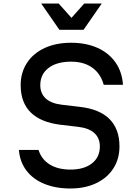

<svg xmlns="http://www.w3.org/2000/svg" viewBox="-20 -1060 790 1096"><path d="M382 -92Q460 -92 505 -127.5Q550 -163 550 -224Q550 -272 518.5 -300.5Q487 -329 426 -336L324 -348Q212 -362 155 -418.5Q98 -475 98 -574Q98 -646 134 -701Q170 -756 235 -786Q300 -816 386 -816Q471 -816 536 -787Q601 -758 639 -704Q677 -650 682 -576H572Q555 -639 507 -673.5Q459 -708 386 -708Q304 -708 257 -672Q210 -636 210 -574Q210 -526 241.5 -497.5Q273 -469 334 -462L436 -450Q549 -437 605.5 -380Q662 -323 662 -224Q662 -153 627 -98.5Q592 -44 528.5 -14Q465 16 382 16Q298 16 233 -10.5Q168 -37 130.5 -87Q93 -137 88 -204H200Q217 -150 264 -121Q311 -92 382 -92ZM457 -890H319L215 -1040H315L421 -921H355L461 -1040H561Z"/></svg>

Font: Martian Mono sWd Rg
Style: Regular
Weight: 400
Width: 6
Monospace: yes
Designer: Roman Shamin
Foundry: Evil Martians
Version: Version 1.000